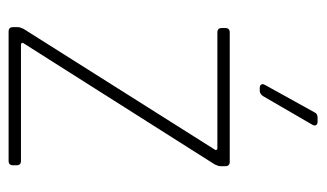

<svg xmlns="http://www.w3.org/2000/svg" viewBox="-172 -568 740 435"><g transform="rotate(90 197.5 -350.0)"><path d="M41 -10V-21Q41 -26 45 -34L319 -468Q320 -469 319 -471Q318 -473 316 -473H53Q43 -473 43 -483V-491Q43 -501 53 -501H346Q356 -501 356 -491V-480Q356 -475 352 -467L77 -33Q76 -32 77 -30Q78 -28 80 -28H344Q354 -28 354 -18V-10Q354 0 344 0H51Q41 0 41 -10ZM172 -581 234 -693Q237 -700 246 -700H255Q261 -700 263 -696.5Q265 -693 262 -688L197 -576Q192 -569 185 -569H179Q173 -569 171 -572.5Q169 -576 172 -581Z"/></g></svg>

Font: Barlow Semi Condensed Thin
Style: Regular
Weight: 250
Width: 4
Designer: Jeremy Tribby
Foundry: Tribby Type
Version: Version 1.408